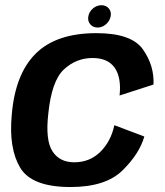

<svg xmlns="http://www.w3.org/2000/svg" viewBox="-20 -728 648 753"><path d="M256.5 5.5Q394.5 5.5 460.8 -60Q527 -125.5 546 -192.5L428.5 -237Q414.5 -172.5 373 -132Q331.5 -91.5 271.5 -91.5Q213 -91.5 185.2 -135.5Q157.5 -179.5 169.5 -283Q182.5 -411 230.8 -455.8Q279 -500.5 343 -500.5Q403 -500.5 429.8 -462.2Q456.5 -424 449 -353.5L582 -396.5Q585.5 -470 540.8 -534Q496 -598 358 -598Q200.5 -598 119.8 -517.5Q39 -437 26 -276.5Q14 -146 59.2 -70.2Q104.5 5.5 256.5 5.5ZM363 -620Q381 -620 395.8 -633Q410.5 -646 414 -664Q417.5 -682 406.8 -694.8Q396 -707.5 378 -707.5Q359.5 -707.5 344.5 -694.8Q329.5 -682 326.5 -664Q323 -646 333.8 -633Q344.5 -620 363 -620Z"/></svg>

Font: Anybody UltraCondensed Thin SemiBold
Style: Italic
Weight: 600
Italic angle: -10°
Version: Version 1.111